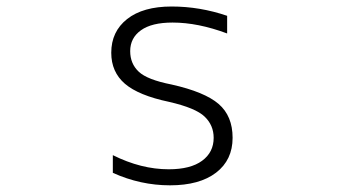

<svg xmlns="http://www.w3.org/2000/svg" viewBox="-20 -553 1040 584"><path d="M670.9 -504.9V-451.2Q582 -484.4 504.9 -484.4Q441.4 -484.4 408.7 -460.9Q376 -437.5 376 -397.5Q376 -359.4 401.9 -335Q427.7 -310.5 502 -295.9Q602.5 -273.4 645 -236.8Q687.5 -200.2 687.5 -133.8Q687.5 -66.4 637.2 -27.8Q586.9 10.7 497.1 10.7Q407.2 10.7 323.2 -27.3V-81.1Q409.2 -38.1 493.2 -38.1Q559.6 -38.1 594.7 -64Q629.9 -89.8 629.9 -133.8Q629.9 -171.9 602.5 -198.2Q575.2 -224.6 494.1 -243.2Q401.4 -262.7 359.9 -298.3Q318.4 -334 318.4 -392.6Q318.4 -457 366.7 -495.1Q415 -533.2 502 -533.2Q587.9 -533.2 670.9 -504.9Z"/></svg>

Font: GenEi Gothic M Light
Style: Regular
Weight: 300
Designer: o_tamon (Modified); [Source Han Sans]
Ryoko NISHIZUKA  (kana & ideographs); Paul D. Hunt (Latin, Greek & Cyrillic); Wenl
Version: Version 1.1a;Original Version 1.004